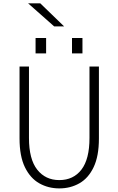

<svg xmlns="http://www.w3.org/2000/svg" viewBox="-20 -1088 690 1120"><path d="M326 11Q261.5 11 209 -18.8Q156.5 -48.5 125.2 -112.8Q94 -177 94 -280V-700H149V-283Q149 -159.5 197 -98.5Q245 -37.5 326 -37.5Q408 -37.5 455 -98.5Q502 -159.5 502 -283V-700H557V-280Q557 -177 526.2 -112.8Q495.5 -48.5 443.2 -18.8Q391 11 326 11ZM187.5 -866.5H249V-776.5H187.5ZM400 -866.5H461V-776.5H400ZM296 -934 144 -1068.5H215L354 -934Z"/></svg>

Font: Trispace ExtraLight
Style: Regular
Weight: 200
Designer: Tyler Finck
Foundry: Etcetera Type Company
Version: Version 1.210; ttfautohint (v1.8.3)